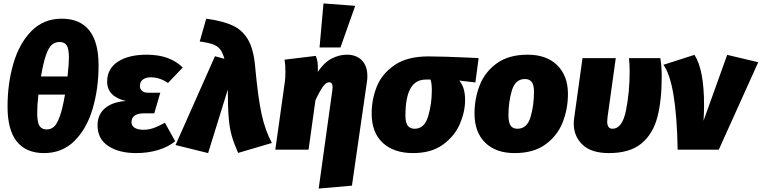

<svg xmlns="http://www.w3.org/2000/svg" viewBox="-20 -873 4443 1120"><path d="M555 -492Q555 -357 521 -240.5Q487 -124 415.5 -52Q344 20 237 20Q132 20 78 -47.5Q24 -115 24 -251Q24 -385 58 -502Q92 -619 163 -691.5Q234 -764 340 -764Q446 -764 500.5 -696Q555 -628 555 -492ZM219 -427H374Q382 -501 382 -536Q382 -589 369 -608.5Q356 -628 328 -628Q301 -628 282.5 -612Q264 -596 248.5 -552.5Q233 -509 219 -427ZM204 -321Q197 -261 197 -216Q197 -159 210.5 -138.5Q224 -118 252 -118Q277 -118 295 -134Q313 -150 329 -194.5Q345 -239 359 -321Z M549 -142Q549 -205 593 -242Q637 -279 715 -284Q661 -296 633 -324.5Q605 -353 605 -397Q605 -472 667.5 -513Q730 -554 836 -554Q971 -554 1046 -479L960 -389Q912 -422 859 -422Q831 -422 813.5 -409Q796 -396 796 -372Q796 -355 808 -343.5Q820 -332 845 -332H915L880 -212H822Q747 -212 747 -160Q747 -140 765 -128Q783 -116 819 -116Q846 -116 874 -125.5Q902 -135 942 -157L1002 -49Q962 -16 902.5 2Q843 20 775 20Q673 20 611 -21.5Q549 -63 549 -142Z M1468 -488Q1485 -304 1505.5 -209Q1526 -114 1566 -39L1369 19Q1344 -38 1331.5 -82Q1319 -126 1314 -187.5Q1309 -249 1309 -351L1194 20L1004 -27L1234 -545L1289 -530Q1279 -566 1264.5 -585Q1250 -604 1223 -614Q1196 -624 1145 -631L1183 -764Q1279 -751 1336.5 -724.5Q1394 -698 1426.5 -642.5Q1459 -587 1468 -488Z M1918 -342Q1920 -360 1920 -364Q1920 -380 1915 -386.5Q1910 -393 1899 -393Q1883 -393 1865.5 -370Q1848 -347 1820 -288L1780 0H1586L1642 -398Q1645 -425 1645 -454Q1645 -497 1640 -525L1822 -547Q1830 -528 1832.5 -509.5Q1835 -491 1834 -454Q1871 -509 1915 -531.5Q1959 -554 2003 -554Q2059 -554 2091 -521Q2123 -488 2123 -428Q2123 -411 2120 -393L2033 210L1839 227ZM2052 -839 1966 -596H1844L1867 -853Z M2148 -211Q2148 -293 2178 -368Q2208 -443 2282 -493.5Q2356 -544 2479 -544Q2561 -544 2735 -536L2772 -534L2753 -392L2659 -403Q2676 -383 2684.5 -355.5Q2693 -328 2693 -289Q2693 -221 2662.5 -150Q2632 -79 2564 -29.5Q2496 20 2390 20Q2277 20 2212.5 -40Q2148 -100 2148 -211ZM2499 -346Q2499 -390 2491 -409H2468Q2404 -410 2374.5 -357Q2345 -304 2345 -199Q2345 -158 2358.5 -140Q2372 -122 2399 -122Q2456 -122 2477.5 -194.5Q2499 -267 2499 -346Z M2748 -211Q2748 -298 2778.5 -376Q2809 -454 2878.5 -504Q2948 -554 3058 -554Q3168 -554 3230.5 -492.5Q3293 -431 3293 -325Q3293 -238 3262.5 -160Q3232 -82 3162.5 -31Q3093 20 2982 20Q2872 20 2810 -41Q2748 -102 2748 -211ZM3095 -338Q3095 -377 3082 -394.5Q3069 -412 3042 -412Q2986 -412 2966 -345.5Q2946 -279 2946 -201Q2946 -159 2958.5 -140.5Q2971 -122 2998 -122Q3055 -122 3075 -190.5Q3095 -259 3095 -338Z M3840 -426Q3840 -286 3814.5 -189Q3789 -92 3721.5 -36Q3654 20 3532 20Q3429 20 3378 -29Q3327 -78 3327 -151Q3327 -172 3329 -182L3378 -534H3572L3524 -190Q3522 -174 3522 -164Q3522 -122 3553 -122Q3610 -122 3631.5 -228.5Q3653 -335 3653 -456Q3653 -499 3649 -534H3832Q3840 -486 3840 -426Z M4087 -261Q4087 -219 4084 -169L4222 -553L4403 -510L4173 0H3933Q3926 -391 3850 -495L4031 -553Q4087 -467 4087 -261Z"/></svg>

Font: FiraGO Heavy
Style: Italic
Weight: 900
Italic angle: -8°
Designer: bBox Type GmbH
Foundry: bBox Type GmbH
Version: Version 1.001